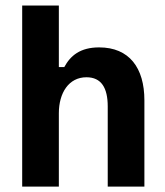

<svg xmlns="http://www.w3.org/2000/svg" viewBox="-20 -687 607 707"><path d="M196.7 0V-270C196.7 -345 233.3 -402.5 298.3 -402.5C353.3 -402.5 376.7 -363.3 376.7 -295V0H511.7V-317.5C511.7 -437.5 455.8 -512.5 345 -512.5C275 -512.5 239.2 -481.7 216.7 -440H196.7V-666.7H61.7V0Z"/></svg>

Font: Familjen Grotesk
Style: Bold
Weight: 700
Designer: Anders Wikstroem, Jonas Baeckman, Matilda Gysing, Kristian Moeller
Foundry: Familjen STHLM AB
Version: Version 2.000